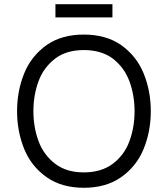

<svg xmlns="http://www.w3.org/2000/svg" viewBox="-20 -881 798 911"><path d="M377.5 10Q274 10 203 -39Q128.5 -91 94.8 -174.2Q61 -257.5 61 -353.5Q61 -449.5 94.8 -532.8Q128.5 -616 203 -668.5Q274 -717 377.5 -717Q481.5 -717 553 -668.5Q627.5 -616 661.5 -532.8Q695.5 -449.5 695.5 -353.5Q695.5 -257.5 661.5 -174.2Q627.5 -91 553 -39Q481.5 10 377.5 10ZM377.5 -63Q459.5 -63 514 -103Q570 -145 594.2 -211.2Q618.5 -277.5 618.5 -353.5Q618.5 -429.5 594 -495.5Q569.5 -561.5 514 -604Q459.5 -643.5 377.5 -643.5Q296.5 -643.5 243 -604Q187 -561.5 162.8 -495.5Q138.5 -429.5 138.5 -353.5Q138.5 -277.5 162.8 -211.5Q187 -145.5 243 -103Q296.5 -63 377.5 -63ZM513.5 -798.5H243V-861H513.5Z"/></svg>

Font: Acari Sans
Style: Regular
Weight: 400
Designer: Alfredo Marco Pradil and Stefan Peev (font) & Cristiano Sobral (main changes)
Foundry: Alfredo Marco Pradil and Stefan Peev (font) & Cristiano Sobral (main changes)
Version: Version 1.063; ttfautohint (v1.8.3)